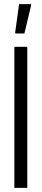

<svg xmlns="http://www.w3.org/2000/svg" viewBox="-20 -916 204 936"><path d="M50 0V-688H113V0ZM54 -753V-758L73 -896H132V-891L99 -753Z"/></svg>

Font: Saira Ultra Condensed
Style: Regular
Weight: 400
Width: 1
Designer: Hector Gatti with collaboration of the Omnibus-Type team
Foundry: Omnibus-Type
Version: Version 1.001; ttfautohint (v1.8)